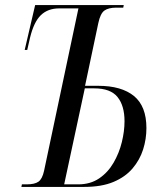

<svg xmlns="http://www.w3.org/2000/svg" viewBox="-20 -734 654 754"><path d="M64 0 66 -10H85Q116 -10 131 -20.5Q146 -31 153 -63L288 -701H212Q168 -701 140.5 -674.5Q113 -648 98 -586L87 -538H77L118 -714H466L464 -704H437Q406 -704 390 -692.5Q374 -681 366 -643L314 -397H366Q457 -397 506 -357Q555 -317 555 -231Q555 -188 542 -147Q529 -106 500.5 -72.5Q472 -39 425.5 -19.5Q379 0 311 0ZM287 -10Q335 -10 369.5 -33.5Q404 -57 426 -95Q448 -133 458.5 -176Q469 -219 469 -258Q469 -319 441.5 -353Q414 -387 350 -387H313L232 -10Z"/></svg>

Font: Noto Serif Display ExtraCondensed
Style: Italic
Weight: 400
Width: 2
Italic angle: -12°
Designer: Monotype Design Team
Foundry: Monotype Imaging Inc.
Version: Version 2.009